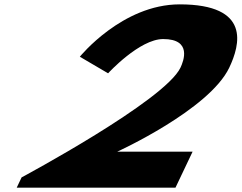

<svg xmlns="http://www.w3.org/2000/svg" viewBox="-20 -860 1107 880"><path d="M727.9 -681C861 -681 821.5 -580 807.2 -550C735 -398 79 -47 79 -47L56.7 0H784.3L862.8 -165H517.7C517.7 -165 939 -357 1030.8 -550C1080.3 -654 1131.7 -840 803.5 -840C540.1 -840 345.9 -600 345.9 -600L475.4 -524C475.4 -524 619 -681 727.9 -681Z"/></svg>

Font: Hussar
Style: BdSuprExtOblFive
Weight: 700
Foundry: Cannot Into Space Fonts
Version: Version 2.00